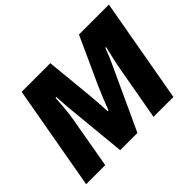

<svg xmlns="http://www.w3.org/2000/svg" viewBox="-137 -938 1189 1189"><g transform="rotate(-45 457.0 -343.5)"><path d="M28 0H195L254 -336C263 -381 269 -459 272 -512H279C281 -488 283 -452 285 -424L326 0H477L675 -429C685 -449 700 -491 709 -513H716C707 -476 687 -393 678 -336L618 0H792L914 -687H652L513 -382C491 -333 467 -273 449 -225H442C440 -272 435 -346 431 -381L401 -687H150Z"/></g></svg>

Font: Archivo ExtraBold
Style: Italic
Weight: 800
Italic angle: -10°
Designer: Hector Gatti
Foundry: Omnibus-Type
Version: Version 2.001